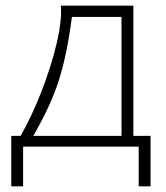

<svg xmlns="http://www.w3.org/2000/svg" viewBox="-20 -520 588 681"><path d="M472 141V0H62V141H20V-38H53Q90 -102 124.5 -189Q159 -276 179.5 -360Q200 -444 196 -500H453V-38H514V141ZM98 -38H411V-460H235Q218 -327 189 -236Q160 -145 98 -38Z"/></svg>

Font: Bellota Light
Style: Regular
Weight: 300
Designer: Kemie Guaida
Foundry: Kemie Guaida
Version: Version 4.001